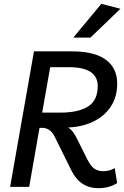

<svg xmlns="http://www.w3.org/2000/svg" viewBox="-20 -979 651 1006"><path d="M581 -98 594 -20Q575 -7 549.5 0Q524 7 496 7Q400 7 354 -86L266 -264Q255 -286 238.5 -297.5Q222 -309 203 -309H187L133 0H33L158 -710H356Q474 -710 534 -666.5Q594 -623 594 -541Q594 -471 560.5 -420.5Q527 -370 469 -342Q411 -314 337 -311Q361 -297 381 -257L437 -145Q456 -107 475.5 -94.5Q495 -82 521 -82Q554 -82 581 -98ZM341 -627H243L201 -389H299Q389 -389 440.5 -420.5Q492 -452 492 -528Q492 -627 341 -627ZM364 -782 511 -959 611 -933 454 -782Z"/></svg>

Font: Livvic Medium
Style: Italic
Weight: 500
Italic angle: -10°
Designer: Jacques Le Bailly, Baron von Fonthausen
Version: Version 1.001; ttfautohint (v1.8.2)